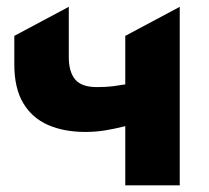

<svg xmlns="http://www.w3.org/2000/svg" viewBox="-20 -558 629 578"><path d="M357.1 0V-178.2Q324.1 -169.9 295.4 -165.3Q266.8 -160.8 237.1 -160.8Q172.6 -160.8 124.5 -181.9Q76.4 -203 49.8 -247.8Q23.1 -292.6 23.1 -364V-450L187.1 -537.5V-385.8Q187.1 -341.8 206.3 -318.8Q225.5 -295.8 271.6 -295.8Q299.4 -295.8 319.2 -298.3Q339 -300.9 357.1 -304V-450L521.1 -537.5V0Z"/></svg>

Font: Geologica-Sharp
Style: Regular
Weight: 100
Designer: Sindre Bremnes, Frode Helland
Foundry: Monokrom Skriftforlag AS
Version: Version 1.010;gftools[0.9.28]